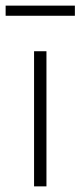

<svg xmlns="http://www.w3.org/2000/svg" viewBox="-29 -662 286 682"><path d="M92 0V-480H136V0ZM-9 -606V-642H237V-606Z"/></svg>

Font: Giro Light
Style: Regular
Weight: 300
Designer: Paul D. Hunt
Foundry: Adobe Systems Incorporated
Version: Version 1.000;PS 1.0;hotconv 1.0.88;makeotf.lib2.5.647800